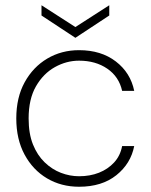

<svg xmlns="http://www.w3.org/2000/svg" viewBox="-20 -699 574 731"><path d="M281 12Q213 12 159 -20Q105 -52 73.5 -110.5Q42 -169 42 -248Q42 -328 74 -386Q106 -444 160 -476Q214 -508 281 -508Q365 -508 421 -465Q477 -422 491 -353H445Q433 -407 388.5 -437.5Q344 -468 281 -468Q233 -468 189 -443.5Q145 -419 117 -370.5Q89 -322 89 -248Q89 -190 105.5 -149Q122 -108 150 -81Q178 -54 212 -41Q246 -28 281 -28Q323 -28 357 -41.5Q391 -55 414.5 -80.5Q438 -106 445 -143H491Q478 -76 423 -32Q368 12 281 12ZM267 -555 138 -640V-679L267 -596L396 -679V-640Z"/></svg>

Font: DM Sans 28pt ExtraLight
Style: Regular
Weight: 250
Version: Version 4.004;gftools[0.9.30]